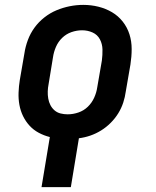

<svg xmlns="http://www.w3.org/2000/svg" viewBox="-20 -561 640 786"><path d="M150 205 184 0Q160 -6 138.5 -17.5Q117 -29 101 -46.5Q85 -64 74.5 -85.5Q64 -107 59.5 -131.5Q55 -156 56 -182Q57 -208 61 -233L80 -343Q84 -370 94 -397Q104 -424 121 -447.5Q138 -471 161.5 -489.5Q185 -508 211.5 -519Q238 -530 265.5 -535.5Q293 -541 321 -541Q353 -541 383 -533.5Q413 -526 438.5 -511Q464 -496 482.5 -472.5Q501 -449 510 -420.5Q519 -392 519 -360.5Q519 -329 514 -297L495 -187Q492 -164 484.5 -141Q477 -118 464 -97Q451 -76 433 -58Q415 -40 394 -27Q373 -14 350 -6Q327 2 303 5L270 205ZM257 -93Q279 -93 301 -100.5Q323 -108 339.5 -124Q356 -140 365.5 -161Q375 -182 378 -203L397 -313Q400 -336 399.5 -358.5Q399 -381 389 -400Q379 -419 359 -428Q339 -437 316 -437Q294 -437 272.5 -429.5Q251 -422 234.5 -406Q218 -390 209 -369Q200 -348 197 -327L179 -217Q176 -202 175.5 -187Q175 -172 177.5 -157.5Q180 -143 186.5 -130.5Q193 -118 203.5 -109Q214 -100 228 -96.5Q242 -93 257 -93Z"/></svg>

Font: Iosevka Curly Slab Extended
Style: Bold Italic
Weight: 700
Width: 7
Italic angle: -9°
Monospace: yes
Designer: Belleve Invis
Foundry: Belleve Invis
Version: Version 11.0.0; ttfautohint (v1.8.3)